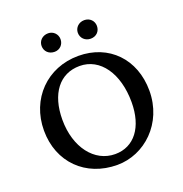

<svg xmlns="http://www.w3.org/2000/svg" viewBox="-156 -1032 1122 1180"><g transform="rotate(-20 405.0 -442.0)"><path d="M412 11C590 11 752 -137 752 -351C752 -558 613 -701 414 -701C209 -701 59 -548 59 -341C59 -134 205 11 412 11ZM188 -365C188 -535 269 -640 400 -640C534 -640 625 -511 625 -322C625 -159 547 -56 422 -56C287 -56 188 -184 188 -365ZM223 -835C223 -800 249 -774 287 -774C321 -774 347 -800 347 -835C347 -868 321 -895 287 -895C249 -895 223 -868 223 -835ZM460 -835C460 -800 487 -774 523 -774C560 -774 585 -800 585 -835C585 -868 560 -895 523 -895C487 -895 460 -868 460 -835Z"/></g></svg>

Font: TPK Tissa Web Medium
Style: Regular
Weight: 500
Designer: Jacques Le Bailly, Suppakit Chalermlarp | Katatrad Co.,Ltd.
Foundry: Jacques Le Bailly, Cadson Demak Co.,Ltd.
Version: Version 5.000;Glyphs 3.1.2 (3151)